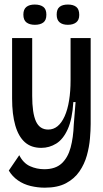

<svg xmlns="http://www.w3.org/2000/svg" viewBox="-20 -692 460 857"><path d="M180 145.7Q148.3 145.7 116.8 138.2Q85.3 130.7 60.2 113.2Q35 95.7 19.3 69.3L66 0.7Q84 36.3 114 49.8Q144 63.3 177.7 63.3Q227.3 63.3 255.2 37.5Q283 11.7 295.2 -33.3Q307.3 -78.3 309.3 -135.7L317.3 -236.3H307.3Q302.7 -160.3 282.3 -115.3Q262 -70.3 231.2 -51.2Q200.3 -32 164.3 -32Q119 -32 90.7 -57.5Q62.3 -83 48.2 -132.3Q34 -181.7 34 -252.3V-522H123.7V-264.3Q123.7 -187.7 140.3 -150.7Q157 -113.7 195.3 -113.7Q218.7 -113.7 237 -128.7Q255.3 -143.7 268.5 -173Q281.7 -202.3 288.3 -243.2Q295 -284 295 -334V-522H384.7V-138.3Q384.7 -110.7 381.5 -73.5Q378.3 -36.3 367.7 2Q357 40.3 334.7 73Q312.3 105.7 274.8 125.7Q237.3 145.7 180 145.7ZM282.8 -581.3Q259.2 -581.3 246.1 -592.3Q233 -603.3 233 -626.8Q233 -651 245.9 -661.3Q258.8 -671.7 283.2 -671.7Q307 -671.7 320.3 -661.3Q333.7 -650.9 333.7 -625.3Q333.7 -602.7 320 -592Q306.3 -581.3 282.8 -581.3ZM135.7 -581.3Q112 -581.3 98.2 -591.8Q84.3 -602.3 84.3 -627Q84.3 -650.3 97.7 -661Q111 -671.7 135 -671.7Q159.3 -671.7 173.2 -661.4Q187 -651.1 187 -626.3Q187 -601.7 173.2 -591.5Q159.3 -581.3 135.7 -581.3Z"/></svg>

Font: Bricolage Grotesque 96pt ExtraBold SemiCondensed
Style: Regular
Weight: 800
Width: 4
Version: Version 1.001;gftools[0.9.33.dev8+g029e19f]